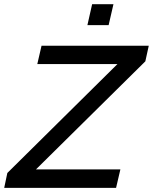

<svg xmlns="http://www.w3.org/2000/svg" viewBox="-39 -912 742 932"><path d="M385.3 -790 408.2 -891.6H511.7L488.3 -790ZM-18.6 0 -3.4 -72.3 531.2 -601.1H142.1L162.6 -689.9H683.1L666.5 -614.3L135.7 -89.8H545.4L524.4 0Z"/></svg>

Font: HK Grotesk Medium Italic
Style: Regular
Weight: 500
Italic angle: -13°
Designer: Alfredo Marco Pradil and Stefan Peev
Foundry: Hanken Design Co.
Version: Version 1.000;PS 001.000;hotconv 1.0.88;makeotf.lib2.5.64775